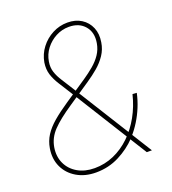

<svg xmlns="http://www.w3.org/2000/svg" viewBox="-136 -838 850 949"><g transform="rotate(-20 289.5 -363.5)"><path d="M208 8.8Q149.9 8.8 106.9 -16.6Q64 -42 43.9 -85.2Q23.9 -128.4 32.7 -181.6Q38.6 -217.8 57.6 -247.6Q76.7 -277.3 109.9 -305.7Q143.1 -334 190.4 -365.7L308.6 -445.3Q337.4 -464.8 363 -486.3Q388.7 -507.8 406 -533.4Q423.3 -559.1 428.7 -590.8Q438 -645 408.7 -679.4Q379.4 -713.9 325.7 -713.9Q289.1 -713.9 257.1 -697Q225.1 -680.2 202.9 -651.4Q180.7 -622.6 174.8 -585.9Q169.9 -556.6 178 -531.5Q186 -506.3 203.9 -479Q221.7 -451.7 244.6 -414.6L503.4 0H476.6L225.6 -402.3Q202.6 -439 184.1 -468Q165.5 -497.1 156.2 -525.9Q147 -554.7 152.3 -589.8Q159.7 -631.8 185.1 -664.8Q210.4 -697.8 247.3 -717Q284.2 -736.3 326.2 -736.3Q368.7 -736.3 399.2 -716.8Q429.7 -697.3 443.8 -663.6Q458 -629.9 450.7 -586.9Q445.3 -551.8 426 -522.9Q406.7 -494.1 379.2 -470.7Q351.6 -447.3 320.3 -426.3L203.1 -347.2Q134.3 -301.3 98.4 -263.9Q62.5 -226.6 54.7 -178.2Q47.4 -131.8 64.9 -94.5Q82.5 -57.1 119.9 -35.4Q157.2 -13.7 208.5 -13.7Q261.7 -13.7 309.8 -34.7Q357.9 -55.7 397.5 -93.8Q437 -131.8 465.3 -182.9Q493.7 -233.9 508.3 -293.9L530.3 -292.5Q522.5 -255.9 508.1 -220.9Q493.7 -186 474.6 -155.3Q455.6 -124.5 432.6 -98.6L425.3 -90.3Q385.7 -48.3 329.8 -19.8Q273.9 8.8 208 8.8Z"/></g></svg>

Font: Inter 24pt Thin
Style: Italic
Weight: 250
Italic angle: -9.3988°
Version: Version 4.001;git-66647c0bb